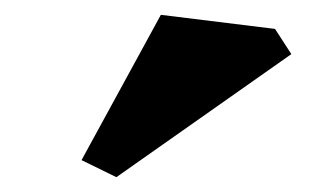

<svg xmlns="http://www.w3.org/2000/svg" viewBox="-20 -912 420 259"><path d="M373 -839 137 -673 90 -696 197 -892 351 -873Z"/></svg>

Font: Inknut Antiqua SemiBold
Style: Regular
Weight: 600
Designer: Claus Eggers Sørensen
Foundry: Claus Eggers Sørensen
Version: Version 1.003; ttfautohint (v1.8.2) -l 8 -r 50 -G 200 -x 14 